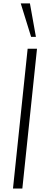

<svg xmlns="http://www.w3.org/2000/svg" viewBox="-20 -1092 246 1112"><path d="M160.2 -878.4 100.1 -1072.3H153.3L188 -878.4ZM55.2 0 140.1 -809.6H194.3L109.4 0Z"/></svg>

Font: Oswald
Style: Extra-Light
Weight: 200
Designer: Vernon Adams
Foundry: Vernon Adams
Version: 3.0; ttfautohint (v0.94.23-7a4d-dirty) -l 8 -r 50 -G 200 -x 